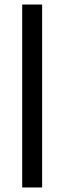

<svg xmlns="http://www.w3.org/2000/svg" viewBox="-20 -828 283 848"><path d="M78 -808H166V0H78Z"/></svg>

Font: Encode Sans
Style: Regular
Weight: 400
Designer: Pablo Impallari, Andres Torresi
Foundry: Pablo Impallari, Andres Torresi
Version: Version 1.000; ttfautohint (v1.00) -l 8 -r 50 -G 200 -x 14 -